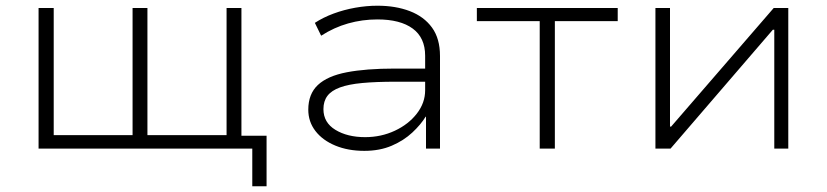

<svg xmlns="http://www.w3.org/2000/svg" viewBox="-20 -520 2895 672"><path d="M863 132V0H115V-492H168V-47H444V-492H496V-47H773V-492H825V-45H913V132Z M1255 8Q1198 8 1153.5 -10.5Q1109 -29 1084 -61.5Q1059 -94 1059 -136Q1059 -191 1092.5 -222.5Q1126 -254 1193.5 -267Q1261 -280 1362 -280H1481V-234H1365Q1296 -234 1248 -229.5Q1200 -225 1170 -214Q1140 -203 1126 -184.5Q1112 -166 1112 -138Q1112 -91 1154 -65.5Q1196 -40 1258 -40Q1314 -40 1362 -62.5Q1410 -85 1439 -122.5Q1468 -160 1468 -204V-325Q1468 -388 1424.5 -420Q1381 -452 1301 -452Q1248 -452 1198.5 -438Q1149 -424 1104 -395L1082 -440Q1111 -459 1147.5 -472.5Q1184 -486 1223.5 -493Q1263 -500 1301 -500Q1365 -500 1414.5 -481Q1464 -462 1492 -423.5Q1520 -385 1520 -324V0H1471V-111L1470 -112Q1453 -84 1423 -56Q1393 -28 1351 -10Q1309 8 1255 8Z M1869 0V-446H1649V-492H2142V-446H1922V0Z M2274 0V-492H2325V-77H2329L2688 -492H2739V0H2690V-416H2685L2327 0Z"/></svg>

Font: Nunito Sans 7pt SemiExpanded ExtraLight
Style: Regular
Weight: 250
Width: 6
Designer: Vernon Adams
Foundry: Vernon Adams
Version: Version 3.101;gftools[0.9.27]